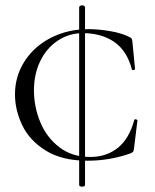

<svg xmlns="http://www.w3.org/2000/svg" viewBox="-20 -589 578 718"><path d="M287 -569Q292 -569 295 -567Q298 -565 298 -561V102Q298 109 287 109Q276 109 276 102V-561Q276 -565 279.5 -567Q283 -569 287 -569ZM463 -451Q470 -448 472 -445Q474 -442 475 -434L485 -331Q485 -328 479.5 -327Q474 -326 473 -330Q455 -399 407.5 -432Q360 -465 290 -465Q238 -465 196 -437Q154 -409 130.5 -360.5Q107 -312 107 -251Q107 -189 131 -131.5Q155 -74 202.5 -38Q250 -2 317 -2Q378 -2 420.5 -36Q463 -70 482 -140Q482 -143 487 -143Q489 -143 491.5 -141.5Q494 -140 494 -139L481 -33Q480 -25 478 -22Q476 -19 467 -15Q390 12 307 12Q212 12 151 -26Q90 -64 63 -121Q36 -178 36 -236Q36 -304 72 -360Q108 -416 171 -448Q234 -480 311 -480Q349 -480 392.5 -472.5Q436 -465 463 -451Z"/></svg>

Font: Cormorant Unicase
Style: Regular
Weight: 400
Designer: Christian Thalmann (Catharsis Fonts)
Foundry: Catharsis Fonts
Version: Version 4.000